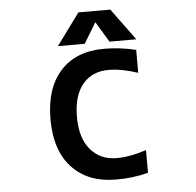

<svg xmlns="http://www.w3.org/2000/svg" viewBox="-62 -1025 1124 1101"><g transform="rotate(-5 500.0 -475.0)"><path d="M747.1 -141.6V-10.7Q656.2 12.7 560.5 11.7Q401.4 11.7 309.1 -86.4Q216.8 -184.6 216.8 -365.2Q216.8 -543 306.2 -642.1Q395.5 -741.2 557.6 -741.2Q650.4 -741.2 741.2 -718.8V-586.9Q647.5 -618.2 572.3 -618.2Q477.5 -618.2 423.3 -552.7Q369.1 -487.3 369.1 -365.2Q369.1 -243.2 425.8 -176.8Q482.4 -110.4 575.2 -110.4Q653.3 -110.4 747.1 -141.6ZM521.5 -897.5 450.2 -779.3H295.9L429.7 -961.9H613.3L747.1 -779.3H592.8Z"/></g></svg>

Font: Gen Shin Gothic Monospace Bold
Style: Bold
Weight: 700
Designer: [Source Han Sans]
Ryoko NISHIZUKA  (kana & ideographs); Paul D. Hunt (Latin, Greek & Cyrillic); Wenlong ZHANG  (bopomofo
Version: Version 1.002.20150607